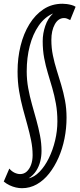

<svg xmlns="http://www.w3.org/2000/svg" viewBox="-48 -769 418 1009"><path d="M1 116.9Q13 131.3 28.2 138.6Q43.4 145.8 57.8 145.8Q78 145.8 92.6 132.5Q107.1 119.1 115.3 96.7Q123.4 74.3 123.4 46.4Q123.4 7.7 115.3 -31.8Q107.3 -71.2 95.8 -112.4Q84.4 -153.6 72.4 -197.7Q60.5 -241.7 52.4 -290.4Q44.3 -339.1 44.3 -393.3Q44.3 -464.5 60.2 -528.6Q76 -592.7 106.7 -642.3Q137.4 -692 180.8 -720.6Q224.3 -749.3 280.4 -749.3Q291 -749.3 303.2 -747.7Q315.3 -746.1 327.9 -742.7Q340.4 -739.3 349.3 -733.4L321 -663.5Q311.3 -668.5 304.1 -671.3Q296.8 -674.1 288.8 -674.1Q258.3 -674.1 240.1 -641.3Q221.9 -608.5 221.9 -559.1Q221.9 -516.8 230 -477.7Q238 -438.6 250 -400.5Q261.9 -362.5 273.7 -323Q285.5 -283.6 293.6 -241.1Q301.7 -198.6 301.7 -150.4Q301.7 -95.1 291 -41.2Q280.3 12.6 259.5 59.7Q238.7 106.8 210.1 143Q181.6 179.2 145.4 199.6Q109.3 220 67.5 220Q52.1 220 35.4 216.2Q18.7 212.4 2.5 204.7Q-13.7 197.1 -28.3 185ZM230.8 -698.3Q186 -678.7 155.2 -633.9Q124.3 -589.1 108.4 -527.6Q92.4 -466.2 92.4 -393.9Q92.4 -348.7 100.3 -305.5Q108.2 -262.3 120 -220.6Q131.8 -178.9 143.1 -138.1Q154.4 -97.3 162.3 -56.8Q170.2 -16.4 170.2 24.2Q170.2 52.5 163.5 79.1Q156.9 105.7 142.3 128.6Q127.7 151.4 102.5 168.4Q132.5 161.7 160 133.5Q187.4 105.4 208.4 62.7Q229.5 20 241.5 -30.3Q253.6 -80.6 253.6 -131.3Q253.6 -181.3 245.8 -224.2Q238.1 -267.1 226.8 -306.2Q215.5 -345.3 203.7 -384Q191.9 -422.7 184.1 -464Q176.4 -505.3 176.4 -552.9Q176.4 -593 189.9 -632.9Q203.4 -672.8 230.8 -698.3Z"/></svg>

Font: Georama
Style: Italic
Weight: 400
Width: 2
Italic angle: -9°
Designer: Jean-Baptiste Levee
Foundry: Production Type
Version: Version 1.000